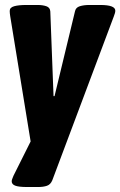

<svg xmlns="http://www.w3.org/2000/svg" viewBox="-20 -545 483 771"><path d="M89 206Q55 206 41 200.5Q27 195 27 183Q27 178 29.5 172.5Q32 167 34 161L103 23L21 -480Q20 -486 19.5 -491.5Q19 -497 19 -501Q19 -515 37 -520Q55 -525 85 -525H132Q151 -525 166 -520Q181 -515 182 -499L195 -159H199L281 -499Q284 -515 300.5 -520Q317 -525 338 -525H383Q443 -525 443 -502Q443 -494 437 -479L190 179Q183 196 168.5 201Q154 206 133 206Z"/></svg>

Font: Asap Condensed Condensed ExtraBold
Style: Italic
Weight: 800
Width: 3
Italic angle: -6°
Designer: Pablo Cosgaya
Foundry: Omnibus-Type
Version: Version 3.001; ttfautohint (v1.8.4.7-5d5b)